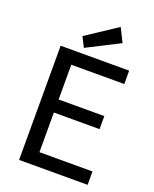

<svg xmlns="http://www.w3.org/2000/svg" viewBox="-166 -1013 887 1106"><g transform="rotate(20 277.5 -460.0)"><path d="M90 -700H510V-618H185V-405H465V-325H185V-82H510V0H90ZM189 -795 378 -920 420 -836 220 -734Z"/></g></svg>

Font: ABeeZee
Style: Regular
Weight: 400
Designer: Anja Meiners
Foundry: Anja Meiners
Version: Version 1.001